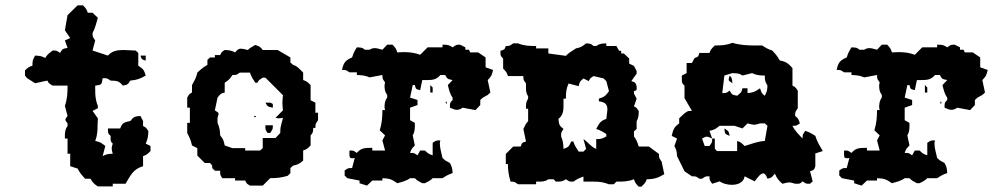

<svg xmlns="http://www.w3.org/2000/svg" viewBox="-20 -698 3760 722"><path d="M348 -120 358 -111ZM272 -678 234 -641 224 -584 244 -555 224 -546 234 -518C215 -514 215 -515 206 -499C192 -508 195 -508 178 -508C164 -497 159 -495 150 -480C134 -488 130 -488 112 -489C103 -473 102 -469 102 -451C89 -447 85 -444 74 -433V-414L82 -404L112 -385L158 -395C164 -384 163 -385 178 -376H234C234 -348 233 -325 224 -300L234 -262C229 -255 226 -252 226 -248C226 -244 229 -241 234 -234V-224C225 -212 224 -201 224 -186V-177H234V-120H244V-73L272 -64C280 -48 287 -40 300 -26H320C329 -11 334 -6 348 3H404V-7H452C471 -38 480 -62 518 -73V-111C531 -115 535 -119 546 -130V-149L528 -158C536 -176 537 -185 538 -205C528 -220 529 -218 518 -224V-243L508 -262C486 -260 483 -259 470 -243C447 -238 440 -237 432 -215H386V-208C386 -197 387 -195 396 -187V-180C396 -169 395 -166 404 -158C401 -149 400 -144 400 -140C400 -135 401 -130 404 -120C385 -119 382 -119 366 -111L376 -149C361 -161 357 -164 338 -168C346 -188 347 -208 347 -229C347 -237 348 -245 348 -253L328 -281L348 -291V-300C339 -321 338 -340 338 -362V-376C362 -379 363 -380 366 -404C383 -404 382 -404 396 -395C421 -394 427 -394 442 -376C460 -380 460 -379 470 -395C494 -397 508 -402 528 -414C521 -436 519 -438 500 -451V-499L490 -508C475 -508 459 -510 444 -510C421 -510 400 -506 386 -489L328 -508L338 -546C329 -560 328 -557 328 -574C337 -589 342 -611 348 -631L328 -650H310C306 -663 303 -667 292 -678ZM508 -489C513 -474 513 -475 528 -470V-489Z M978 -312C987 -296 987 -297 1006 -293C1006 -311 1008 -306 996 -312ZM936 -261C932 -257 941 -257 942 -258C946 -262 937 -262 936 -261ZM978 -227C978 -210 977 -212 986 -198H996C1005 -212 1006 -210 1006 -227ZM836 -170 844 -160ZM882 -425H920C925 -409 931 -401 940 -387H948C954 -398 953 -396 968 -406H978L1044 -340C1043 -330 1042 -320 1042 -311C1042 -302 1043 -292 1044 -283L1016 -255C1028 -252 1031 -253 1044 -255C1040 -236 1034 -223 1034 -206V-198L1016 -179H968V-141L958 -132H902V-141H854L825 -151C821 -170 820 -174 808 -189C807 -208 806 -217 798 -236V-255C800 -263 802 -267 802 -270C802 -275 798 -276 788 -283L798 -331C810 -345 808 -346 825 -350V-387C839 -396 845 -401 854 -416C871 -416 868 -416 882 -425ZM940 -529C928 -522 921 -519 912 -510C901 -513 892 -515 886 -515C878 -515 873 -512 864 -501C848 -509 843 -509 825 -510C810 -500 814 -502 808 -491H788V-482H770L760 -473V-454C744 -445 736 -438 722 -425C718 -405 711 -395 702 -378V-350C691 -344 693 -346 684 -331V-293H694V-236H684V-198C693 -181 698 -170 702 -151L722 -141V-113L750 -85H770L778 -75V-66L788 -56H808C808 -39 807 -42 816 -28H864V-19H902C908 -8 905 -9 920 0H968L996 -28C1020 -28 1039 -30 1062 -37L1072 -47V-66L1082 -75C1101 -79 1105 -82 1120 -94V-132C1133 -136 1137 -140 1148 -151V-189C1157 -198 1157 -201 1158 -217H1166C1166 -234 1167 -232 1176 -246V-274H1166V-312L1148 -321V-378C1137 -389 1133 -393 1120 -397V-425L1110 -435C1099 -446 1095 -450 1082 -454L1072 -463V-482L1024 -510H968C958 -523 956 -523 940 -529Z M1436 -530 1418 -511C1406 -514 1398 -517 1390 -517C1384 -517 1377 -516 1370 -511H1352C1342 -520 1338 -519 1322 -520C1313 -506 1309 -498 1304 -482C1278 -471 1272 -462 1266 -435C1283 -435 1280 -435 1294 -426H1322V-416C1341 -415 1351 -415 1370 -407L1418 -416C1418 -399 1419 -402 1428 -388C1428 -385 1426 -381 1426 -378C1426 -363 1427 -353 1436 -341V-331C1427 -319 1426 -308 1426 -293C1426 -290 1428 -287 1428 -284H1418C1418 -256 1416 -234 1408 -208L1428 -189L1418 -170L1428 -132H1380V-142C1352 -142 1338 -142 1322 -123C1308 -132 1311 -132 1294 -132V-118C1294 -108 1295 -103 1304 -103C1306 -103 1310 -103 1314 -104L1304 -66C1287 -66 1290 -66 1276 -57V-38L1286 -28L1332 -19V-9L1360 0L1380 -19H1418V-28C1444 -27 1453 -24 1474 -9C1492 -14 1509 -18 1522 -28H1540C1549 -18 1556 -16 1568 -9H1578C1590 -16 1598 -18 1607 -28H1644C1658 -37 1666 -42 1682 -47C1681 -65 1680 -69 1672 -85L1654 -95L1644 -104C1640 -124 1634 -140 1634 -159C1634 -163 1635 -166 1636 -170C1619 -170 1621 -170 1607 -161V-114C1594 -118 1589 -121 1578 -132H1560L1550 -114C1536 -123 1539 -123 1522 -123C1526 -136 1529 -140 1540 -151L1532 -189C1539 -200 1540 -212 1540 -226V-236L1522 -246V-293L1550 -303V-322L1522 -331L1532 -378H1540C1544 -362 1544 -363 1560 -359L1568 -397H1588C1607 -397 1622 -399 1636 -416H1654C1663 -400 1663 -401 1682 -397L1664 -378C1669 -359 1672 -344 1682 -331V-322C1673 -313 1672 -311 1672 -300V-293C1683 -288 1691 -285 1698 -285C1704 -285 1711 -287 1720 -293L1768 -284L1786 -303V-322L1796 -331L1814 -341L1824 -350L1814 -397C1827 -410 1830 -415 1834 -435L1806 -445V-482L1778 -501H1748C1742 -513 1748 -511 1730 -511V-520L1710 -530C1693 -530 1696 -529 1682 -520C1669 -529 1663 -530 1644 -530V-520H1588L1560 -492C1539 -500 1519 -502 1498 -502C1490 -502 1482 -501 1474 -501C1470 -514 1467 -519 1456 -530ZM1607 -369 1598 -378V-350H1607ZM1598 -322 1607 -312ZM1658 -316C1656 -316 1656 -316 1656 -313C1656 -311 1657 -308 1658 -308C1658 -308 1659 -308 1660 -309V-312C1660 -314 1659 -316 1658 -316Z M2212 -412 2250 -403 2260 -393 2270 -355C2256 -336 2253 -334 2232 -327V-317C2258 -314 2264 -303 2264 -287C2264 -277 2261 -265 2260 -251C2237 -243 2234 -235 2222 -213C2238 -208 2246 -203 2260 -194V-185C2244 -176 2240 -175 2222 -175V-138C2202 -146 2192 -163 2174 -175L2184 -138L2174 -128H2156C2147 -142 2141 -150 2136 -166H2128C2119 -146 2118 -145 2099 -138C2098 -157 2098 -166 2090 -185C2090 -202 2090 -199 2099 -213C2083 -226 2082 -229 2080 -251C2097 -264 2099 -281 2099 -300V-327H2108C2108 -349 2109 -364 2118 -384L2156 -374C2160 -391 2160 -391 2174 -403L2194 -393C2200 -404 2197 -402 2212 -412ZM2166 -100 2174 -90ZM1910 -535C1896 -526 1899 -525 1882 -525C1877 -510 1877 -512 1862 -507V-500C1862 -489 1863 -486 1872 -478V-440C1883 -429 1886 -425 1890 -412H1948C1948 -395 1949 -398 1958 -384V-366C1958 -355 1959 -346 1966 -336V-327C1959 -316 1958 -310 1958 -298V-289H1966V-242C1956 -233 1955 -225 1948 -213L1958 -166C1943 -161 1943 -162 1938 -147H1910L1882 -119V-81H1890C1890 -57 1893 -38 1900 -15C1917 -15 1914 -14 1928 -5H1996V-15H2004C2019 -15 2030 -15 2042 -24H2062L2070 -15C2089 -15 2095 -15 2108 -24C2122 -15 2119 -15 2136 -15C2150 -24 2158 -29 2174 -34V-15H2212C2234 -15 2250 -13 2270 -5H2288L2298 -15C2323 -15 2342 -15 2364 -24C2368 -11 2371 -7 2382 4H2392C2403 -7 2408 -11 2412 -24C2439 -24 2455 -29 2478 -43L2468 -90C2459 -104 2458 -102 2458 -119L2420 -147H2382C2377 -163 2373 -173 2364 -185V-204L2374 -213V-242C2382 -258 2381 -261 2382 -280C2372 -295 2375 -292 2364 -298L2374 -327L2364 -346V-355C2376 -361 2374 -355 2374 -374C2369 -389 2369 -388 2354 -393L2374 -421V-431L2364 -450L2346 -459V-478L2326 -497H2316V-507H2308L2298 -525H2260V-535C2241 -534 2235 -534 2222 -525H2212C2202 -534 2200 -534 2184 -535C2169 -523 2165 -520 2146 -516C2131 -506 2119 -500 2108 -488L2042 -497V-516H1996V-525H1994C1969 -525 1950 -526 1928 -535Z M2704 -215C2706 -194 2705 -195 2724 -187C2720 -205 2720 -205 2704 -215ZM2791 -234C2803 -231 2809 -229 2816 -229C2822 -229 2828 -231 2838 -234H2856L2866 -225L2856 -168C2828 -166 2806 -157 2780 -149C2769 -160 2765 -164 2752 -168V-130H2676L2668 -139V-177H2658C2658 -160 2657 -163 2648 -149H2630L2620 -177C2629 -182 2633 -184 2638 -184C2643 -184 2648 -182 2658 -177L2648 -206C2667 -210 2671 -213 2686 -225H2742L2772 -215ZM2724 -414C2722 -406 2720 -402 2720 -399C2720 -394 2724 -392 2734 -385C2733 -401 2733 -404 2724 -414ZM2828 -404 2838 -395ZM2772 -366C2768 -349 2766 -350 2752 -338C2733 -342 2733 -341 2724 -357C2710 -348 2713 -348 2696 -348L2704 -414L2734 -423C2753 -422 2759 -423 2772 -414L2808 -423C2826 -415 2836 -414 2856 -414C2856 -395 2857 -392 2866 -376C2865 -357 2864 -354 2856 -338C2843 -347 2844 -350 2838 -366C2819 -353 2814 -350 2791 -348V-366ZM2734 -537C2712 -528 2693 -527 2668 -527C2657 -516 2652 -512 2648 -499H2610C2605 -484 2607 -485 2592 -480L2582 -461H2562V-423L2544 -414V-398C2544 -387 2545 -384 2554 -376V-329L2582 -281C2565 -281 2568 -281 2554 -272L2534 -253V-234C2515 -220 2511 -211 2506 -187L2526 -177L2516 -149C2524 -133 2525 -129 2526 -111L2554 -54L2582 -35C2599 -35 2596 -35 2610 -26H2620C2634 -35 2631 -35 2648 -35C2648 -18 2649 -21 2658 -7L2686 -16C2697 -8 2715 -3 2732 -3C2755 -3 2777 -12 2780 -35L2818 -16C2829 -31 2840 -46 2850 -46C2856 -46 2861 -40 2866 -26C2883 -30 2882 -31 2894 -45C2902 -26 2907 -21 2922 -7C2934 -10 2941 -12 2948 -12C2954 -12 2960 -10 2970 -7H2976C2987 -7 2989 -7 2998 -16C3012 -7 3009 -7 3026 -7L3036 -16L3026 -54C3041 -59 3041 -58 3046 -73V-121L3074 -130C3063 -149 3052 -166 3046 -187C3032 -196 3024 -201 3008 -206C2999 -192 2998 -194 2998 -177C2983 -193 2969 -206 2960 -225C2977 -225 2974 -225 2988 -234C2982 -250 2983 -252 2970 -262C2970 -279 2971 -277 2980 -291V-357C2970 -372 2971 -370 2960 -376V-442C2944 -460 2936 -466 2912 -471C2903 -487 2897 -494 2884 -508C2868 -513 2860 -518 2846 -527H2822C2792 -527 2764 -528 2734 -537Z M3296 -530 3278 -511C3266 -514 3258 -517 3250 -517C3244 -517 3237 -516 3230 -511H3212C3202 -520 3198 -519 3182 -520C3173 -506 3169 -498 3164 -482C3138 -471 3132 -462 3126 -435C3143 -435 3140 -435 3154 -426H3182V-416C3201 -415 3211 -415 3230 -407L3278 -416C3278 -399 3279 -402 3288 -388C3288 -385 3286 -381 3286 -378C3286 -363 3287 -353 3296 -341V-331C3287 -319 3286 -308 3286 -293C3286 -290 3288 -287 3288 -284H3278C3278 -256 3276 -234 3268 -208L3288 -189L3278 -170L3288 -132H3240V-142C3212 -142 3198 -142 3182 -123C3168 -132 3171 -132 3154 -132V-118C3154 -108 3155 -103 3164 -103C3166 -103 3170 -103 3174 -104L3164 -66C3147 -66 3150 -66 3136 -57V-38L3146 -28L3192 -19V-9L3220 0L3240 -19H3278V-28C3304 -27 3313 -24 3334 -9C3352 -14 3369 -18 3382 -28H3400C3409 -18 3416 -16 3428 -9H3438C3450 -16 3458 -18 3467 -28H3504C3518 -37 3526 -42 3542 -47C3541 -65 3540 -69 3532 -85L3514 -95L3504 -104C3500 -124 3494 -140 3494 -159C3494 -163 3495 -166 3496 -170C3479 -170 3481 -170 3467 -161V-114C3454 -118 3449 -121 3438 -132H3420L3410 -114C3396 -123 3399 -123 3382 -123C3386 -136 3389 -140 3400 -151L3392 -189C3399 -200 3400 -212 3400 -226V-236L3382 -246V-293L3410 -303V-322L3382 -331L3392 -378H3400C3404 -362 3404 -363 3420 -359L3428 -397H3448C3467 -397 3482 -399 3496 -416H3514C3523 -400 3523 -401 3542 -397L3524 -378C3529 -359 3532 -344 3542 -331V-322C3533 -313 3532 -311 3532 -300V-293C3543 -288 3551 -285 3558 -285C3564 -285 3571 -287 3580 -293L3628 -284L3646 -303V-322L3656 -331L3674 -341L3684 -350L3674 -397C3687 -410 3690 -415 3694 -435L3666 -445V-482L3638 -501H3608C3602 -513 3608 -511 3590 -511V-520L3570 -530C3553 -530 3556 -529 3542 -520C3529 -529 3523 -530 3504 -530V-520H3448L3420 -492C3399 -500 3379 -502 3358 -502C3350 -502 3342 -501 3334 -501C3330 -514 3327 -519 3316 -530ZM3467 -369 3458 -378V-350H3467ZM3458 -322 3467 -312ZM3518 -316C3516 -316 3516 -316 3516 -313C3516 -311 3517 -308 3518 -308C3518 -308 3519 -308 3520 -309V-312C3520 -314 3519 -316 3518 -316Z"/></svg>

Font: GNUTypewriter
Style: Standard
Weight: 400
Version: Version 001.000